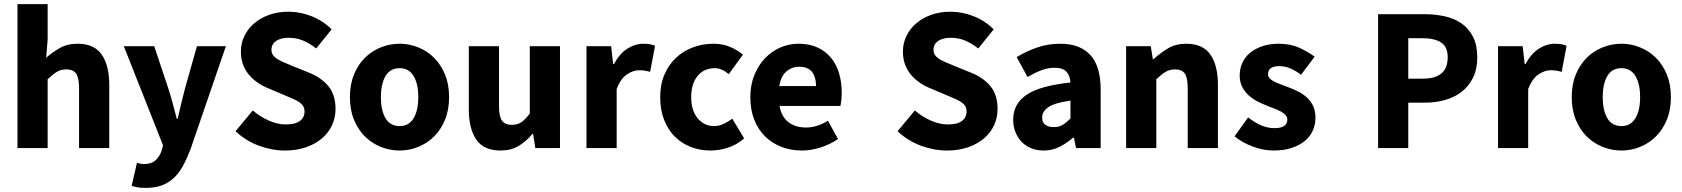

<svg xmlns="http://www.w3.org/2000/svg" viewBox="-20 -721 8193 935"><path d="M65 0V-701H212V-529L205 -440Q233 -465 270 -486.5Q307 -508 358 -508Q439 -508 475.5 -455Q512 -402 512 -308V0H365V-289Q365 -343 350.5 -363Q336 -383 304 -383Q276 -383 256 -370.5Q236 -358 212 -335V0Z M691 194Q668 194 652 191.5Q636 189 621 184L647 72Q654 74 663 76Q672 78 680 78Q717 78 737 60Q757 42 767 13L774 -13L583 -496H731L802 -283Q813 -249 822 -214Q831 -179 841 -142H845Q853 -177 861.5 -212.5Q870 -248 879 -283L939 -496H1080L908 5Q890 52 870.5 87.5Q851 123 825.5 146.5Q800 170 767.5 182Q735 194 691 194Z M1368 12Q1304 12 1240.5 -11.5Q1177 -35 1127 -82L1211 -183Q1246 -153 1288.5 -134Q1331 -115 1372 -115Q1418 -115 1440.5 -132Q1463 -149 1463 -178Q1463 -193 1456.5 -204Q1450 -215 1437.5 -223.5Q1425 -232 1407.5 -239.5Q1390 -247 1369 -256L1284 -292Q1259 -302 1235.5 -318Q1212 -334 1193.5 -355.5Q1175 -377 1164 -405.5Q1153 -434 1153 -470Q1153 -510 1170 -545.5Q1187 -581 1218 -607.5Q1249 -634 1291.5 -649Q1334 -664 1385 -664Q1442 -664 1497.5 -642Q1553 -620 1595 -578L1520 -485Q1488 -510 1456 -523.5Q1424 -537 1385 -537Q1347 -537 1324.5 -521.5Q1302 -506 1302 -478Q1302 -463 1309.5 -452.5Q1317 -442 1330.5 -433.5Q1344 -425 1362 -417.5Q1380 -410 1401 -401L1485 -367Q1545 -343 1579.5 -301Q1614 -259 1614 -190Q1614 -149 1597.5 -112.5Q1581 -76 1549.5 -48.5Q1518 -21 1472 -4.5Q1426 12 1368 12Z M1926 12Q1879 12 1835 -5.5Q1791 -23 1757.5 -56Q1724 -89 1704 -137.5Q1684 -186 1684 -248Q1684 -310 1704 -358.5Q1724 -407 1757.5 -440Q1791 -473 1835 -490.5Q1879 -508 1926 -508Q1973 -508 2016.5 -490.5Q2060 -473 2093.5 -440Q2127 -407 2147 -358.5Q2167 -310 2167 -248Q2167 -186 2147 -137.5Q2127 -89 2093.5 -56Q2060 -23 2016.5 -5.5Q1973 12 1926 12ZM1926 -107Q1971 -107 1994 -145Q2017 -183 2017 -248Q2017 -313 1994 -351Q1971 -389 1926 -389Q1880 -389 1857.5 -351Q1835 -313 1835 -248Q1835 -183 1857.5 -145Q1880 -107 1926 -107Z M2417 12Q2336 12 2299.5 -41Q2263 -94 2263 -188V-496H2410V-207Q2410 -153 2425 -133Q2440 -113 2472 -113Q2500 -113 2519 -126Q2538 -139 2560 -168V-496H2707V0H2587L2576 -69H2573Q2541 -31 2504.5 -9.5Q2468 12 2417 12Z M2836 0V-496H2956L2966 -409H2970Q2997 -460 3035 -484Q3073 -508 3111 -508Q3132 -508 3145.5 -505.5Q3159 -503 3170 -498L3146 -371Q3132 -375 3120 -377Q3108 -379 3092 -379Q3064 -379 3033.5 -359Q3003 -339 2983 -288V0Z M3440 12Q3388 12 3343.5 -5.5Q3299 -23 3266 -56Q3233 -89 3214 -137.5Q3195 -186 3195 -248Q3195 -310 3216 -358.5Q3237 -407 3272.5 -440Q3308 -473 3355 -490.5Q3402 -508 3453 -508Q3499 -508 3534.5 -493Q3570 -478 3598 -455L3529 -360Q3494 -389 3462 -389Q3408 -389 3377 -351Q3346 -313 3346 -248Q3346 -183 3377.5 -145Q3409 -107 3457 -107Q3481 -107 3503.5 -117.5Q3526 -128 3546 -143L3604 -47Q3567 -15 3524 -1.5Q3481 12 3440 12Z M3885 12Q3832 12 3786 -5.5Q3740 -23 3706 -56.5Q3672 -90 3653 -138Q3634 -186 3634 -248Q3634 -308 3654 -356.5Q3674 -405 3706.5 -438.5Q3739 -472 3781 -490Q3823 -508 3868 -508Q3921 -508 3960.5 -490Q4000 -472 4026.5 -440Q4053 -408 4066 -364.5Q4079 -321 4079 -270Q4079 -250 4077 -232Q4075 -214 4073 -205H3776Q3786 -151 3820.5 -125.5Q3855 -100 3905 -100Q3958 -100 4012 -133L4061 -44Q4023 -18 3976.5 -3Q3930 12 3885 12ZM3775 -302H3954Q3954 -344 3935 -370Q3916 -396 3871 -396Q3836 -396 3809.5 -373Q3783 -350 3775 -302Z M4592 12Q4528 12 4464.5 -11.5Q4401 -35 4351 -82L4435 -183Q4470 -153 4512.5 -134Q4555 -115 4596 -115Q4642 -115 4664.5 -132Q4687 -149 4687 -178Q4687 -193 4680.5 -204Q4674 -215 4661.5 -223.5Q4649 -232 4631.5 -239.5Q4614 -247 4593 -256L4508 -292Q4483 -302 4459.5 -318Q4436 -334 4417.5 -355.5Q4399 -377 4388 -405.5Q4377 -434 4377 -470Q4377 -510 4394 -545.5Q4411 -581 4442 -607.5Q4473 -634 4515.5 -649Q4558 -664 4609 -664Q4666 -664 4721.5 -642Q4777 -620 4819 -578L4744 -485Q4712 -510 4680 -523.5Q4648 -537 4609 -537Q4571 -537 4548.5 -521.5Q4526 -506 4526 -478Q4526 -463 4533.5 -452.5Q4541 -442 4554.5 -433.5Q4568 -425 4586 -417.5Q4604 -410 4625 -401L4709 -367Q4769 -343 4803.5 -301Q4838 -259 4838 -190Q4838 -149 4821.5 -112.5Q4805 -76 4773.5 -48.5Q4742 -21 4696 -4.5Q4650 12 4592 12Z M5062 12Q5028 12 5000.5 0.5Q4973 -11 4954 -31.5Q4935 -52 4924.5 -79Q4914 -106 4914 -138Q4914 -216 4980 -260Q5046 -304 5193 -319Q5191 -352 5173.5 -371.5Q5156 -391 5115 -391Q5083 -391 5051.5 -379Q5020 -367 4984 -346L4931 -443Q4979 -472 5031.5 -490Q5084 -508 5143 -508Q5239 -508 5289.5 -453.5Q5340 -399 5340 -284V0H5220L5210 -51H5206Q5174 -23 5139 -5.5Q5104 12 5062 12ZM5112 -102Q5137 -102 5155 -113Q5173 -124 5193 -144V-231Q5115 -220 5085 -199Q5055 -178 5055 -149Q5055 -125 5070.5 -113.5Q5086 -102 5112 -102Z M5464 0V-496H5584L5594 -433H5598Q5630 -463 5668 -485.5Q5706 -508 5757 -508Q5838 -508 5874.5 -455Q5911 -402 5911 -308V0H5764V-289Q5764 -343 5749.5 -363Q5735 -383 5703 -383Q5675 -383 5655 -370.5Q5635 -358 5611 -335V0Z M6182 12Q6133 12 6081.5 -7Q6030 -26 5992 -57L6058 -149Q6092 -123 6123 -110Q6154 -97 6186 -97Q6219 -97 6234 -108Q6249 -119 6249 -139Q6249 -151 6240.5 -160.5Q6232 -170 6217.5 -178Q6203 -186 6185 -192.5Q6167 -199 6148 -207Q6125 -216 6102 -228Q6079 -240 6060 -257.5Q6041 -275 6029 -298.5Q6017 -322 6017 -353Q6017 -387 6030.5 -416Q6044 -445 6069 -465Q6094 -485 6129 -496.5Q6164 -508 6207 -508Q6264 -508 6307 -488.5Q6350 -469 6382 -445L6316 -357Q6289 -377 6263 -388Q6237 -399 6211 -399Q6155 -399 6155 -360Q6155 -348 6163 -339.5Q6171 -331 6184.5 -324Q6198 -317 6215.5 -310.5Q6233 -304 6252 -297Q6276 -288 6299.5 -276.5Q6323 -265 6342.5 -248Q6362 -231 6374 -206.5Q6386 -182 6386 -148Q6386 -114 6373 -85Q6360 -56 6334 -34.5Q6308 -13 6270 -0.5Q6232 12 6182 12Z M6691 0V-652H6915Q6969 -652 7016 -641.5Q7063 -631 7098 -606.5Q7133 -582 7153.5 -541.5Q7174 -501 7174 -442Q7174 -385 7153.5 -343Q7133 -301 7098 -274Q7063 -247 7017 -234Q6971 -221 6919 -221H6838V0ZM6838 -338H6910Q7030 -338 7030 -442Q7030 -493 6998 -514Q6966 -535 6906 -535H6838Z M7275 0V-496H7395L7405 -409H7409Q7436 -460 7474 -484Q7512 -508 7550 -508Q7571 -508 7584.5 -505.5Q7598 -503 7609 -498L7585 -371Q7571 -375 7559 -377Q7547 -379 7531 -379Q7503 -379 7472.5 -359Q7442 -339 7422 -288V0Z M7876 12Q7829 12 7785 -5.5Q7741 -23 7707.5 -56Q7674 -89 7654 -137.5Q7634 -186 7634 -248Q7634 -310 7654 -358.5Q7674 -407 7707.5 -440Q7741 -473 7785 -490.5Q7829 -508 7876 -508Q7923 -508 7966.5 -490.5Q8010 -473 8043.5 -440Q8077 -407 8097 -358.5Q8117 -310 8117 -248Q8117 -186 8097 -137.5Q8077 -89 8043.5 -56Q8010 -23 7966.5 -5.5Q7923 12 7876 12ZM7876 -107Q7921 -107 7944 -145Q7967 -183 7967 -248Q7967 -313 7944 -351Q7921 -389 7876 -389Q7830 -389 7807.5 -351Q7785 -313 7785 -248Q7785 -183 7807.5 -145Q7830 -107 7876 -107Z"/></svg>

Font: hySource Sans Pro
Style: Bold
Weight: 700
Designer: Paul D. Hunt
Foundry: Adobe Systems Incorporated
Version: Version 2.021;PS 2.000;hotconv 1.0.86;makeotf.lib2.5.63406